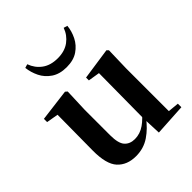

<svg xmlns="http://www.w3.org/2000/svg" viewBox="-223 -961 1124 1124"><g transform="rotate(-45 339.0 -399.5)"><path d="M255.7 16.2Q182.1 16.2 140.2 -29.3Q98.3 -74.7 99.3 -187.9L102 -497.7L132 -475.4L28.4 -493.5V-520.2L228 -545.4L240.2 -534.8L234.7 -388.7V-177.8Q234.7 -111 257.7 -85.3Q280.7 -59.5 321.8 -59.5Q364.7 -59.5 402.5 -85.8Q440.3 -112.1 469.6 -153.8L503.2 -103H456Q418.4 -51 368.8 -17.4Q319.2 16.2 255.7 16.2ZM447.6 12.4 442.4 -109.4V-111.9L445.6 -481.6L373.7 -493.2V-516.6L570.9 -545.4L581.6 -534.8L577.6 -388.7V-35L645.6 -28.5V0.7ZM162.3 -808.2 185.5 -815.2Q202.2 -768.8 240.2 -741.1Q278.2 -713.3 336.8 -713.3Q395 -713.3 433.2 -741.8Q471.4 -770.3 487.1 -815.2L510.6 -808.2Q506.8 -767.4 487.5 -728.7Q468.3 -690.1 431.2 -664.7Q394.2 -639.3 336.8 -639.3Q279.7 -639.3 242.2 -664.7Q204.6 -690.1 185.7 -728.7Q166.8 -767.4 162.3 -808.2Z"/></g></svg>

Font: Source Han Serif JP VF
Style: Regular
Weight: 250
Designer: Ryoko NISHIZUKA 西塚涼子 (kana & ideographs); Frank Grießhammer (Latin, Greek & Cyrillic); Wenlong ZHANG 张文龙 (bopomofo); San
Foundry: Adobe
Version: Version 2.001;hotconv 1.1.0;makeotfexe 2.6.0